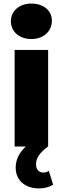

<svg xmlns="http://www.w3.org/2000/svg" viewBox="-20 -822 352 1077"><path d="M199 235C230 235 258 227 278 214L254 136C245 143 234 146 222 146C200 146 182 129 182 101C182 68 198 38 249 0H250V-542H62V0H125C88 33 68 74 68 118C68 189 120 235 199 235ZM156 -603C225 -603 271 -647 271 -706C271 -762 225 -802 156 -802C87 -802 41 -759 41 -703C41 -646 87 -603 156 -603Z"/></svg>

Font: Montserrat-Alt1 ExtBd
Style: Regular
Weight: 800
Designer: Differentunic
Foundry: Differentunic
Version: Version 7.222